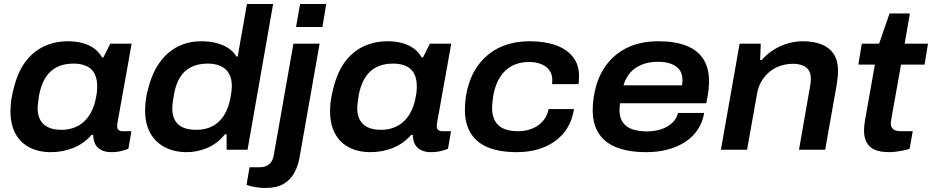

<svg xmlns="http://www.w3.org/2000/svg" viewBox="-20 -744 4631 954"><path d="M232 12Q172 12 126.5 -11.5Q81 -35 56.5 -80.5Q32 -126 32 -193Q32 -225 37 -254Q42 -283 50 -312Q70 -390 108.5 -440Q147 -490 200.5 -514.5Q254 -539 318 -539Q356 -539 388.5 -530.5Q421 -522 446 -504.5Q471 -487 487 -459H494L528 -527H634L611 -397Q601 -341 593 -297.5Q585 -254 579.5 -221.5Q574 -189 569.5 -166.5Q565 -144 563.5 -132Q562 -120 562 -118Q562 -104 569.5 -98Q577 -92 591 -92H633L618 -5Q608 0 584.5 6Q561 12 532 12Q505 12 484.5 2Q464 -8 453 -28Q449 -37 446 -49Q443 -61 443 -74H435Q398 -31 345.5 -9.5Q293 12 232 12ZM286 -99Q319 -99 347.5 -109.5Q376 -120 398 -140.5Q420 -161 435 -191Q450 -221 457 -259Q460 -272 461 -282Q462 -292 462.5 -300.5Q463 -309 463 -315Q463 -352 450 -377.5Q437 -403 410.5 -415.5Q384 -428 345 -428Q297 -428 262.5 -410.5Q228 -393 206 -358Q184 -323 174 -270Q172 -255 170.5 -243Q169 -231 168 -222.5Q167 -214 167 -207Q167 -154 197 -126.5Q227 -99 286 -99Z M909 12Q845 12 798 -13Q751 -38 726 -84Q701 -130 701 -195Q701 -223 705 -252Q709 -281 718 -310Q732 -365 756.5 -407.5Q781 -450 814 -479Q847 -508 888.5 -523.5Q930 -539 979 -539Q1020 -539 1054 -530.5Q1088 -522 1114 -505Q1140 -488 1155 -463H1161L1207 -724H1337L1210 0H1106V-77H1098Q1061 -31 1011 -9.5Q961 12 909 12ZM955 -99Q1002 -99 1036.5 -117.5Q1071 -136 1093.5 -171.5Q1116 -207 1125 -258Q1128 -272 1129 -282Q1130 -292 1131 -300Q1132 -308 1132 -315Q1132 -352 1118.5 -377Q1105 -402 1078 -415Q1051 -428 1012 -428Q964 -428 929.5 -410.5Q895 -393 874 -359Q853 -325 844 -273Q841 -256 839.5 -244Q838 -232 837 -223Q836 -214 836 -206Q836 -153 865.5 -126Q895 -99 955 -99Z M1451 -610 1471 -724H1601L1582 -610ZM1298 190Q1283 190 1265.5 188Q1248 186 1232 182.5Q1216 179 1205 174L1220 87H1271Q1300 87 1317.5 72Q1335 57 1340 29L1438 -527H1568L1469 35Q1462 78 1443 113.5Q1424 149 1389.5 169.5Q1355 190 1298 190Z M1820 12Q1760 12 1714.5 -11.5Q1669 -35 1644.5 -80.5Q1620 -126 1620 -193Q1620 -225 1625 -254Q1630 -283 1638 -312Q1658 -390 1696.5 -440Q1735 -490 1788.5 -514.5Q1842 -539 1906 -539Q1944 -539 1976.5 -530.5Q2009 -522 2034 -504.5Q2059 -487 2075 -459H2082L2116 -527H2222L2199 -397Q2189 -341 2181 -297.5Q2173 -254 2167.5 -221.5Q2162 -189 2157.5 -166.5Q2153 -144 2151.5 -132Q2150 -120 2150 -118Q2150 -104 2157.5 -98Q2165 -92 2179 -92H2221L2206 -5Q2196 0 2172.5 6Q2149 12 2120 12Q2093 12 2072.5 2Q2052 -8 2041 -28Q2037 -37 2034 -49Q2031 -61 2031 -74H2023Q1986 -31 1933.5 -9.5Q1881 12 1820 12ZM1874 -99Q1907 -99 1935.5 -109.5Q1964 -120 1986 -140.5Q2008 -161 2023 -191Q2038 -221 2045 -259Q2048 -272 2049 -282Q2050 -292 2050.5 -300.5Q2051 -309 2051 -315Q2051 -352 2038 -377.5Q2025 -403 1998.5 -415.5Q1972 -428 1933 -428Q1885 -428 1850.5 -410.5Q1816 -393 1794 -358Q1772 -323 1762 -270Q1760 -255 1758.5 -243Q1757 -231 1756 -222.5Q1755 -214 1755 -207Q1755 -154 1785 -126.5Q1815 -99 1874 -99Z M2548 12Q2464 12 2406.5 -11Q2349 -34 2319.5 -81Q2290 -128 2290 -198Q2290 -233 2295 -265.5Q2300 -298 2310 -328Q2325 -376 2352 -414.5Q2379 -453 2416.5 -481Q2454 -509 2503.5 -524Q2553 -539 2612 -539Q2686 -539 2741 -519.5Q2796 -500 2826.5 -461.5Q2857 -423 2857 -367Q2857 -357 2856.5 -346.5Q2856 -336 2854 -326H2723Q2724 -331 2724 -336.5Q2724 -342 2724 -347Q2724 -375 2710 -394.5Q2696 -414 2670 -425Q2644 -436 2609 -436Q2560 -436 2523.5 -416.5Q2487 -397 2464.5 -361Q2442 -325 2432 -275Q2430 -262 2428.5 -251Q2427 -240 2426 -230Q2425 -220 2425 -208Q2425 -170 2439.5 -143.5Q2454 -117 2483 -104.5Q2512 -92 2554 -92Q2593 -92 2625.5 -105.5Q2658 -119 2679 -144Q2700 -169 2706 -202H2832Q2821 -132 2782 -84.5Q2743 -37 2683 -12.5Q2623 12 2548 12Z M3191 12Q3106 12 3046.5 -10.5Q2987 -33 2956 -79.5Q2925 -126 2925 -197Q2925 -230 2930 -261.5Q2935 -293 2943 -320Q2963 -387 3004.5 -436Q3046 -485 3107.5 -512Q3169 -539 3252 -539Q3335 -539 3391 -516.5Q3447 -494 3475 -450Q3503 -406 3503 -340Q3503 -322 3500.5 -296.5Q3498 -271 3489 -231H3061Q3060 -222 3059 -214Q3058 -206 3058 -199Q3058 -161 3074 -137Q3090 -113 3121 -102Q3152 -91 3196 -91Q3219 -91 3243.5 -96Q3268 -101 3289.5 -112Q3311 -123 3327 -140.5Q3343 -158 3349 -183H3479Q3471 -137 3447.5 -101Q3424 -65 3386.5 -40Q3349 -15 3299.5 -1.5Q3250 12 3191 12ZM3078 -320H3369Q3370 -328 3370.5 -334.5Q3371 -341 3371 -346Q3371 -378 3355.5 -398Q3340 -418 3312.5 -427.5Q3285 -437 3250 -437Q3205 -437 3170.5 -423.5Q3136 -410 3112.5 -384Q3089 -358 3078 -320Z M3562 0 3655 -527H3760L3757 -446H3765Q3792 -477 3825.5 -497.5Q3859 -518 3895.5 -528.5Q3932 -539 3968 -539Q4023 -539 4062 -523.5Q4101 -508 4122.5 -475.5Q4144 -443 4144 -391Q4144 -375 4142 -358Q4140 -341 4137 -321L4080 0H3950L4004 -309Q4006 -320 4007.5 -330.5Q4009 -341 4009 -350Q4009 -379 3998 -395.5Q3987 -412 3966.5 -419.5Q3946 -427 3919 -427Q3889 -427 3859.5 -417.5Q3830 -408 3806 -389Q3782 -370 3765 -342.5Q3748 -315 3742 -281L3692 0Z M4399 12Q4353 12 4325.5 -0.5Q4298 -13 4285.5 -37.5Q4273 -62 4273 -97Q4273 -108 4274.5 -120.5Q4276 -133 4278 -146L4327 -423H4245L4262 -527H4348L4400 -677H4501L4475 -527H4591L4574 -423H4457L4410 -160Q4409 -154 4407.5 -145Q4406 -136 4406 -132Q4406 -113 4417.5 -102.5Q4429 -92 4457 -92H4515L4500 -5Q4488 0 4470 3.5Q4452 7 4433 9.5Q4414 12 4399 12Z"/></svg>

Font: Archivo SemiExpanded SemiBold
Style: Italic
Weight: 600
Width: 6
Italic angle: -10°
Designer: Hector Gatti
Foundry: Omnibus-Type
Version: Version 2.001